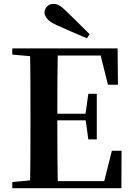

<svg xmlns="http://www.w3.org/2000/svg" viewBox="-20 -997 706 1017"><path d="M454.7 -816 440.2 -794.3Q399.9 -811.1 359.4 -828.9Q318.8 -846.7 279.5 -864.2Q242.5 -881.2 229.1 -898.4Q215.6 -915.6 215.6 -930.5Q215.6 -948.1 228.8 -962.3Q242.1 -976.5 263.8 -976.5Q279.9 -976.5 296 -966.9Q312 -957.3 336.2 -932.7Q364.4 -905.6 394.4 -875.8Q424.5 -846.1 454.7 -816ZM45.1 0V-32.6L198.2 -47.3H212.6V0ZM138.6 0Q140.6 -85.2 141 -171.8Q141.4 -258.5 141.4 -346.1V-393.6Q141.4 -481.3 141 -567.7Q140.6 -654.1 138.6 -740.5H286.3Q284.6 -655.6 284.1 -567.7Q283.6 -479.8 283.6 -387.2V-359.2Q283.6 -263 284.1 -174.8Q284.6 -86.6 286.3 0ZM212.6 0V-37.4H595.3L523.6 -3.7L572.5 -198.6H623.9L622.9 0ZM212.6 -359.5V-394.7H458.6V-359.5ZM447.8 -258.7 432.6 -369.7V-390.7L447.8 -500.1H492.7V-258.7ZM45.1 -707.9V-740.5H212.6V-694.2H198.2ZM551.8 -548 504.4 -738.1 574.9 -702.9H212.6V-740.5H603L604.7 -548Z"/></svg>

Font: Noto Serif SC
Style: Regular
Weight: 200
Designer: Ryoko NISHIZUKA 西塚涼子 (kana & ideographs); Frank Grießhammer (Latin, Greek & Cyrillic); Wenlong ZHANG 张文龙 (bopomofo); San
Foundry: Adobe
Version: Version 2.001;hotconv 1.1.0;makeotfexe 2.6.0